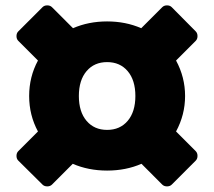

<svg xmlns="http://www.w3.org/2000/svg" viewBox="-20 -704 790 708"><path d="M47.5 -588.3 136.7 -677.5Q143.3 -684.2 154.2 -684.2Q165 -684.2 171.7 -677.5L249.2 -600Q306.7 -625 375 -625Q443.3 -625 500.8 -600L578.3 -677.5Q585 -684.2 595.8 -684.2Q606.7 -684.2 613.3 -677.5L701.7 -588.3Q708.3 -581.7 708.3 -570.8Q708.3 -560 701.7 -553.3L629.2 -480.8Q662.5 -419.2 662.5 -350Q662.5 -280.8 629.2 -219.2L701.7 -146.7Q708.3 -140 708.3 -129.2Q708.3 -118.3 701.7 -111.7L613.3 -23.3Q606.7 -16.7 595.8 -16.7Q585 -16.7 578.3 -23.3L501.7 -100Q444.2 -75 375 -75Q305.8 -75 248.3 -100L171.7 -23.3Q165 -16.7 154.2 -16.7Q143.3 -16.7 136.7 -23.3L47.5 -111.7Q40.8 -118.3 40.8 -129.2Q40.8 -140 47.5 -146.7L120 -219.2Q87.5 -279.2 87.5 -350Q87.5 -420.8 120 -480.8L47.5 -553.3Q40.8 -560 40.8 -570.8Q40.8 -581.7 47.5 -588.3ZM450.8 -441.7Q422.5 -475 375 -475Q327.5 -475 299.2 -441.7Q270.8 -408.3 270.8 -350Q270.8 -291.7 299.2 -258.3Q327.5 -225 375 -225Q422.5 -225 450.8 -258.3Q479.2 -291.7 479.2 -350Q479.2 -408.3 450.8 -441.7Z"/></svg>

Font: BoonTook Mon
Style: Regular
Weight: 400
Designer: Sungsit Sawaiwan
Foundry: FontUni
Version: Version 3.0